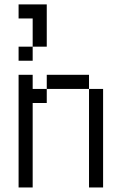

<svg xmlns="http://www.w3.org/2000/svg" viewBox="-20 -832 540 852"><path d="M62.5 -500Q62.5 -500 62.5 0H125Q125 0 125 -375H187.5V-437.5H125V-500ZM375 -437.5V0H437.5V-437.5ZM187.5 -437.5H375V-500H187.5ZM125 -625H62.5V-562.5H125ZM125 -625H187.5V-812.5H62.5V-750H125Q125 -750 125 -625Z"/></svg>

Font: Unifont
Style: Regular
Weight: 500
Version: Version 13.0.05